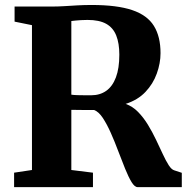

<svg xmlns="http://www.w3.org/2000/svg" viewBox="-20 -770 768 790"><path d="M38 0V-59.5L111.5 -70.5V-666.5L40 -681V-743H188.5Q220 -743 246.8 -744.8Q273.5 -746.5 299.8 -748Q326 -749.5 357.5 -749.5Q461.5 -749.5 523.8 -728.5Q586 -707.5 613.2 -663.5Q640.5 -619.5 640.5 -551.5Q640.5 -510 625.2 -467.5Q610 -425 578.5 -391.8Q547 -358.5 497 -342.5Q525.5 -332.5 548 -309.5Q570.5 -286.5 588.8 -256.5Q607 -226.5 622 -195Q637 -163.5 649.8 -136Q662.5 -108.5 674.2 -90.2Q686 -72 697.5 -69L728 -59V0H546.5Q534 0 521.2 -21Q508.5 -42 494.8 -75.8Q481 -109.5 466.5 -148.2Q452 -187 436 -223Q420 -259 403 -284.8Q386 -310.5 367 -317.5Q357 -317.5 344.5 -317.5Q332 -317.5 318.8 -317.5Q305.5 -317.5 293.8 -317.8Q282 -318 273.5 -318V-70.5L362.5 -59.5V0ZM355.5 -378Q391 -378 417 -396.2Q443 -414.5 457 -451.8Q471 -489 471 -545Q471 -592 458.2 -624Q445.5 -656 417 -672Q388.5 -688 340 -688Q325.5 -688 313.5 -687.2Q301.5 -686.5 291.5 -685.5Q281.5 -684.5 273.5 -683.5V-380.5Q282 -379 298.5 -378.5Q315 -378 331.2 -378Q347.5 -378 355.5 -378Z"/></svg>

Font: Merriweather 28pt ExtraBold
Style: Regular
Weight: 800
Version: Version 2.100